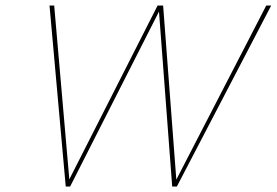

<svg xmlns="http://www.w3.org/2000/svg" viewBox="-20 -678 1006 698"><path d="M948 -658H966L623 0H606L558 -636L235 0H219L160 -658H177L232 -26L553 -658H573L621 -25Z"/></svg>

Font: EauTest Thin
Style: Italic
Weight: 250
Italic angle: -12°
Designer: Christian Thalmann (Catharsis Fonts)
Version: Version 0.001;PS 000.001;hotconv 1.0.88;makeotf.lib2.5.64775